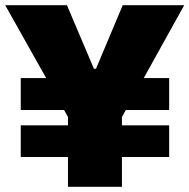

<svg xmlns="http://www.w3.org/2000/svg" viewBox="-33 -720 730 740"><path d="M47 -115H229V0H437V-115H619V-237H437V-269L452 -296H619V-419H521L677 -700H440L337 -455H329L225 -700H-13L145 -419H47V-296H214L229 -269V-237H47Z"/></svg>

Font: Fixel Text Black
Style: Regular
Weight: 900
Width: 4
Designer: AlfaBravo + MacPaw
Foundry: Kyrylo Tkachov, Marchela Mozhyna, Serhii Makarenko, Maria Weinstein, Zakhar Kryvoshyya
Version: Version 1.211